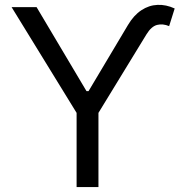

<svg xmlns="http://www.w3.org/2000/svg" viewBox="-20 -756 746 776"><path d="M26.9 -727.1H127.9L329.6 -387.7H337.9L497.1 -654.8Q520.5 -694.3 551.3 -714.6Q582 -734.9 616.7 -736.3Q651.4 -737.8 686 -721.7L663.6 -650.4Q638.2 -661.1 615 -655.3Q591.8 -649.4 572.3 -617.7L377.9 -299.8V0H289.6V-299.8Z"/></svg>

Font: Sahel VF Regular
Style: Regular
Weight: 400
Foundry: Saber Rastikerdar (saber.rastikerdar@gmail.com)
Version: Version 3.4.0